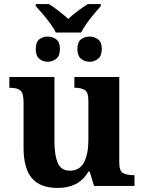

<svg xmlns="http://www.w3.org/2000/svg" viewBox="-20 -915 707 945"><path d="M255 -755Q245 -775 227.5 -799Q210 -823 190.5 -846Q171 -869 156 -885V-895H221Q242 -882 269 -861Q296 -840 316 -822Q335 -840 363 -861Q391 -882 412 -895H476V-885Q462 -869 442.5 -846Q423 -823 406 -798.5Q389 -774 379 -755ZM215 -611Q191 -611 173.5 -625.5Q156 -640 156 -674Q156 -708 173.5 -721.5Q191 -735 215 -735Q238 -735 256.5 -721.5Q275 -708 275 -674Q275 -640 256.5 -625.5Q238 -611 215 -611ZM422 -611Q397 -611 379 -625.5Q361 -640 361 -674Q361 -708 379 -721.5Q397 -735 422 -735Q444 -735 462.5 -721.5Q481 -708 481 -674Q481 -640 462.5 -625.5Q444 -611 422 -611ZM264 10Q177 10 136.5 -38.5Q96 -87 96 -188V-412Q96 -455 81 -469Q66 -483 29 -483H26V-536H248V-216Q248 -152 264 -113.5Q280 -75 324 -75Q372 -75 393.5 -116Q415 -157 415 -227V-419Q415 -462 396.5 -472.5Q378 -483 349 -483H346V-536H567V-116Q567 -73 586 -63Q605 -53 634 -53H642V0H443L421 -71H416Q390 -28 352.5 -9Q315 10 264 10Z"/></svg>

Font: Noto Serif
Style: Bold
Weight: 700
Designer: Monotype Design Team
Foundry: Monotype Imaging Inc.
Version: Version 2.014